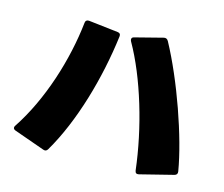

<svg xmlns="http://www.w3.org/2000/svg" viewBox="-105 -876 1211 1039"><g transform="rotate(15 500.0 -356.5)"><path d="M751 15 938 -32C950 -35 955 -43 953 -55C923 -237 820 -531 716 -722C710 -733 701 -737 690 -734L534 -694C525 -692 521 -687 521 -680C521 -677 522 -673 524 -669C625 -492 702 -231 729 0C731 13 738 18 751 15ZM45 -41 217 20C228 24 236 21 242 11C352 -175 427 -438 457 -678C459 -690 453 -698 441 -699L276 -718C264 -719 256 -713 255 -701C232 -489 156 -245 37 -66C34 -62 33 -58 33 -55C33 -49 37 -44 45 -41Z"/></g></svg>

Font: LINE Seed JP App_OTF ExtraBold
Style: Regular
Weight: 800
Designer: LINE & Fontrix & Fontworks
Version: Version 1.013